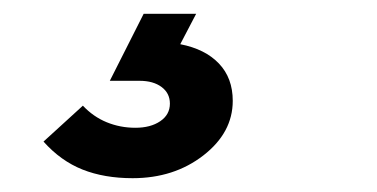

<svg xmlns="http://www.w3.org/2000/svg" viewBox="-20 -20 546 278"><path d="M317 126Q317 172 274.5 205Q232 238 172 238Q131 238 99.5 225.5Q68 213 43 185L100 133Q115 149 134.5 157Q154 165 176 165Q198 165 212 155.5Q226 146 226 130Q226 115 214 106Q202 97 182 97H139L188 0H264L241 44Q277 51 297 72Q317 93 317 126Z"/></svg>

Font: Red Hat Display Black
Style: Italic
Weight: 900
Italic angle: -12°
Designer: Pentagram / MCKL
Foundry: Pentagram / MCKL
Version: Version 1.003; Red Hat Display Black Italic